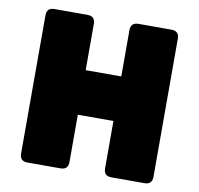

<svg xmlns="http://www.w3.org/2000/svg" viewBox="-80 -804 919 887"><g transform="rotate(10 379.5 -360.0)"><path d="M260 0H105Q69 0 69 -36V-684Q69 -720 105 -720H260Q296 -720 296 -684V-467H463V-684Q463 -720 499 -720H654Q690 -720 690 -684V-36Q690 0 654 0H499Q463 0 463 -36V-258H296V-36Q296 0 260 0Z"/></g></svg>

Font: Bungee Tint
Style: Regular
Weight: 400
Designer: David Jonathan Ross
Foundry: David Jonathan Ross
Version: Version 2.001